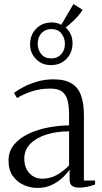

<svg xmlns="http://www.w3.org/2000/svg" viewBox="-20 -917 504 945"><path d="M164.5 8Q130.5 8 97.8 -6.2Q65 -20.5 43.5 -50.2Q22 -80 22 -126.5Q22 -173.5 50 -206.2Q78 -239 123 -259.8Q168 -280.5 220 -290Q272 -299.5 320 -300V-349.5Q320 -391 313.2 -420.2Q306.5 -449.5 286.8 -465.2Q267 -481 227.5 -481Q177 -481 135.8 -467Q94.5 -453 64 -434.5L48.5 -459.5Q66 -473 95.2 -488.5Q124.5 -504 162.2 -515.2Q200 -526.5 243 -526.5Q299.5 -526.5 332.2 -506.5Q365 -486.5 379 -447Q393 -407.5 393 -349V-28.5H448V-8.5Q437 -5 424.5 -1.5Q412 2 398 4.2Q384 6.5 368.5 6.5Q346.5 6.5 334.5 -2.5Q322.5 -11.5 322.5 -34.5V-82.5Q313.5 -67.5 291.8 -46Q270 -24.5 238 -8.2Q206 8 164.5 8ZM186 -37.5Q227 -37.5 259.2 -55.5Q291.5 -73.5 320 -103V-270.5Q259.5 -270.5 209.5 -255Q159.5 -239.5 129.5 -209.5Q99.5 -179.5 99.5 -136Q99.5 -105 111.5 -83Q123.5 -61 143.2 -49.2Q163 -37.5 186 -37.5ZM231 -596.5Q186 -596.5 157 -626.5Q128 -656.5 128 -698.5Q128 -745 158 -775.8Q188 -806.5 235 -806.5Q260.5 -806.5 281.5 -795L341.5 -897L386.5 -869Q379 -855.5 365.5 -839.8Q352 -824 335.2 -808.8Q318.5 -793.5 303 -781.5Q337 -751.5 337 -704Q337 -658 307 -627.2Q277 -596.5 231 -596.5ZM232.5 -629.5Q262.5 -629.5 281 -649.8Q299.5 -670 299.5 -701.5Q299.5 -730 282.5 -752Q265.5 -774 232.5 -774Q203 -774 184.2 -753.8Q165.5 -733.5 165.5 -701.5Q165.5 -673 182.5 -651.2Q199.5 -629.5 232.5 -629.5Z"/></svg>

Font: Merriweather 120pt Light
Style: Regular
Weight: 300
Version: Version 2.100